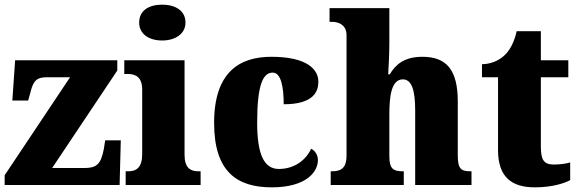

<svg xmlns="http://www.w3.org/2000/svg" viewBox="-20 -795 2487 825"><path d="M0 0H494L499 -192H432L426 -154C413 -86 393 -73 340 -73H204L484 -492V-536H45L33 -363H101L111 -399C124 -454 143 -463 183 -463H281L0 -42Z M677 -621C731 -621 777 -648 777 -698C777 -751 731 -775 677 -775C621 -775 578 -751 578 -698C578 -648 621 -621 677 -621ZM520 0H842V-59H832C797 -59 773 -75 773 -130V-536H514V-477H531C565 -477 591 -461 591 -410V-133C591 -76 567 -59 531 -59H520Z M1148 10C1295 10 1346 -56 1346 -107C1346 -127 1336 -146 1317 -156C1295 -108 1246 -69 1178 -69C1112 -69 1085 -137 1085 -268C1085 -434 1111 -483 1152 -483C1188 -483 1199 -419 1199 -347C1329 -347 1348 -403 1348 -444C1348 -497 1299 -551 1146 -551C1008 -551 900 -484 900 -267C900 -56 999 10 1148 10Z M1401 0H1715V-59H1712C1670 -59 1653 -69 1653 -124V-303C1653 -376 1660 -454 1711 -454C1750 -454 1764 -405 1764 -320V0H2006V-59H2003C1961 -59 1947 -68 1947 -129V-359C1947 -493 1900 -551 1795 -551C1713 -551 1678 -514 1655 -476H1648C1650 -508 1653 -561 1653 -614V-760H1396V-701H1410C1425 -701 1469 -694 1469 -644V-127C1469 -68 1441 -59 1405 -59H1401Z M2278 10C2356 10 2408 -9 2430 -21V-97C2410 -91 2384 -88 2359 -88C2314 -88 2304 -112 2304 -167V-463H2422V-536H2304V-661H2200C2191 -619 2174 -586 2157 -567C2139 -546 2104 -520 2051 -519V-463H2120V-150C2120 -32 2181 10 2278 10Z"/></svg>

Font: Noto Serif Sinhala SemiCondensed Black
Style: Regular
Weight: 900
Width: 4
Designer: Jelle Bosma - Monotype Design Team
Foundry: Monotype Imaging Inc.
Version: Version 2.007